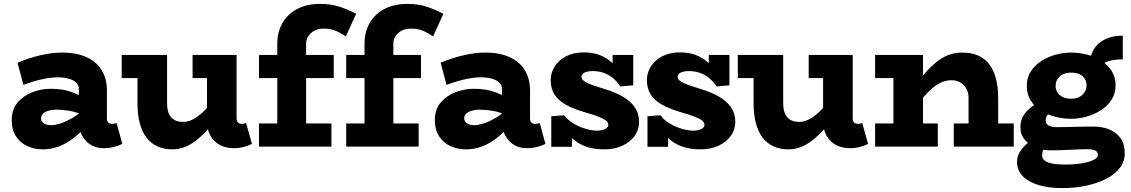

<svg xmlns="http://www.w3.org/2000/svg" viewBox="-20 -753 5806 986"><path d="M510 8Q477 8 448.5 -8Q420 -24 402.5 -55.5Q385 -87 385 -132V-295Q385 -316 370.5 -329.5Q356 -343 331 -349.5Q306 -356 276 -356Q242 -356 196 -346Q150 -336 100 -317L70 -431Q130 -456 189 -469.5Q248 -483 298 -483Q376 -483 427.5 -458Q479 -433 504 -389.5Q529 -346 529 -288V-146Q529 -130 536.5 -123.5Q544 -117 554 -117Q562 -117 568.5 -118.5Q575 -120 579 -121L608 -14Q595 -7 569 0.5Q543 8 510 8ZM200 14Q157 14 120.5 -2.5Q84 -19 62 -53Q40 -87 40 -139Q41 -193 71.5 -228Q102 -263 147.5 -280Q193 -297 239 -297Q301 -297 343 -282Q385 -267 428 -244V-152Q376 -178 336 -184Q296 -190 270 -190Q249 -190 231 -185Q213 -180 202 -170.5Q191 -161 191 -145Q191 -133 198.5 -125Q206 -117 218.5 -113.5Q231 -110 245 -110Q262 -110 290.5 -119Q319 -128 354.5 -149Q390 -170 428 -206L425 -108Q391 -69 354.5 -41.5Q318 -14 280 0Q242 14 200 14Z M865 14Q822 14 789 -1Q756 -16 733 -45.5Q710 -75 698 -119.5Q686 -164 686 -222V-471H838V-222Q838 -202 842 -185Q846 -168 855.5 -155Q865 -142 881 -134.5Q897 -127 922 -127Q943 -127 965.5 -137.5Q988 -148 1012 -168.5Q1036 -189 1061.5 -219.5Q1087 -250 1114 -289V-171Q1079 -124 1048 -89.5Q1017 -55 987.5 -32Q958 -9 928 2.5Q898 14 865 14ZM605 -352V-471H815V-352ZM1181 8Q1141 8 1110 -8Q1079 -24 1061 -55.5Q1043 -87 1043 -132V-471H1195V-146Q1195 -130 1202.5 -123.5Q1210 -117 1220 -117Q1228 -117 1234 -118.5Q1240 -120 1244 -121L1274 -14Q1261 -7 1235.5 0.5Q1210 8 1181 8ZM969 -352V-471H1177V-352Z M1404 -66V-529Q1404 -590 1431 -636Q1458 -682 1507.5 -707.5Q1557 -733 1623 -733Q1677 -733 1719 -720Q1761 -707 1809 -682L1756 -566Q1723 -588 1698.5 -597Q1674 -606 1643 -606Q1612 -606 1592 -594Q1572 -582 1562 -565Q1552 -548 1552 -532V-66ZM1310 0V-119H1682V0ZM1310 -352V-471H1694V-352Z M1852 -66V-529Q1852 -590 1879 -636Q1906 -682 1955.5 -707.5Q2005 -733 2071 -733Q2125 -733 2167 -720Q2209 -707 2257 -682L2204 -566Q2171 -588 2146.5 -597Q2122 -606 2091 -606Q2060 -606 2040 -594Q2020 -582 2010 -565Q2000 -548 2000 -532V-66ZM1758 0V-119H2130V0ZM1758 -352V-471H2142V-352Z M2683 8Q2650 8 2621.5 -8Q2593 -24 2575.5 -55.5Q2558 -87 2558 -132V-295Q2558 -316 2543.5 -329.5Q2529 -343 2504 -349.5Q2479 -356 2449 -356Q2415 -356 2369 -346Q2323 -336 2273 -317L2243 -431Q2303 -456 2362 -469.5Q2421 -483 2471 -483Q2549 -483 2600.5 -458Q2652 -433 2677 -389.5Q2702 -346 2702 -288V-146Q2702 -130 2709.5 -123.5Q2717 -117 2727 -117Q2735 -117 2741.5 -118.5Q2748 -120 2752 -121L2781 -14Q2768 -7 2742 0.5Q2716 8 2683 8ZM2373 14Q2330 14 2293.5 -2.5Q2257 -19 2235 -53Q2213 -87 2213 -139Q2214 -193 2244.5 -228Q2275 -263 2320.5 -280Q2366 -297 2412 -297Q2474 -297 2516 -282Q2558 -267 2601 -244V-152Q2549 -178 2509 -184Q2469 -190 2443 -190Q2422 -190 2404 -185Q2386 -180 2375 -170.5Q2364 -161 2364 -145Q2364 -133 2371.5 -125Q2379 -117 2391.5 -113.5Q2404 -110 2418 -110Q2435 -110 2463.5 -119Q2492 -128 2527.5 -149Q2563 -170 2601 -206L2598 -108Q2564 -69 2527.5 -41.5Q2491 -14 2453 0Q2415 14 2373 14Z M3082 14Q3048 14 3017.5 7.5Q2987 1 2960.5 -13Q2934 -27 2911 -50Q2888 -73 2870 -105L2917 -108V1H2811V-156L2878 -161Q2895 -137 2925 -119Q2955 -101 2987.5 -91.5Q3020 -82 3045 -82Q3064 -82 3077 -86Q3090 -90 3097 -97Q3104 -104 3104 -113Q3104 -119 3099.5 -126Q3095 -133 3083 -140Q3071 -147 3047.5 -156Q3024 -165 2985 -176Q2926 -193 2886.5 -215Q2847 -237 2827.5 -268Q2808 -299 2808 -341Q2808 -380 2829 -412.5Q2850 -445 2888 -464.5Q2926 -484 2978 -484Q3020 -484 3055 -472Q3090 -460 3119.5 -434Q3149 -408 3173 -365L3126 -361V-471H3232V-315L3166 -309Q3148 -336 3126 -353.5Q3104 -371 3078.5 -379.5Q3053 -388 3024 -388Q3006 -388 2993 -384.5Q2980 -381 2973 -374Q2966 -367 2966 -358Q2966 -351 2971 -344.5Q2976 -338 2988.5 -331Q3001 -324 3023 -316Q3045 -308 3078 -298Q3136 -281 3177 -257.5Q3218 -234 3240 -202Q3262 -170 3262 -127Q3262 -87 3239 -55Q3216 -23 3175.5 -4.5Q3135 14 3082 14Z M3576 14Q3542 14 3511.5 7.5Q3481 1 3454.5 -13Q3428 -27 3405 -50Q3382 -73 3364 -105L3411 -108V1H3305V-156L3372 -161Q3389 -137 3419 -119Q3449 -101 3481.5 -91.5Q3514 -82 3539 -82Q3558 -82 3571 -86Q3584 -90 3591 -97Q3598 -104 3598 -113Q3598 -119 3593.5 -126Q3589 -133 3577 -140Q3565 -147 3541.5 -156Q3518 -165 3479 -176Q3420 -193 3380.5 -215Q3341 -237 3321.5 -268Q3302 -299 3302 -341Q3302 -380 3323 -412.5Q3344 -445 3382 -464.5Q3420 -484 3472 -484Q3514 -484 3549 -472Q3584 -460 3613.5 -434Q3643 -408 3667 -365L3620 -361V-471H3726V-315L3660 -309Q3642 -336 3620 -353.5Q3598 -371 3572.5 -379.5Q3547 -388 3518 -388Q3500 -388 3487 -384.5Q3474 -381 3467 -374Q3460 -367 3460 -358Q3460 -351 3465 -344.5Q3470 -338 3482.5 -331Q3495 -324 3517 -316Q3539 -308 3572 -298Q3630 -281 3671 -257.5Q3712 -234 3734 -202Q3756 -170 3756 -127Q3756 -87 3733 -55Q3710 -23 3669.5 -4.5Q3629 14 3576 14Z M4029 14Q3986 14 3953 -1Q3920 -16 3897 -45.5Q3874 -75 3862 -119.5Q3850 -164 3850 -222V-471H4002V-222Q4002 -202 4006 -185Q4010 -168 4019.5 -155Q4029 -142 4045 -134.5Q4061 -127 4086 -127Q4107 -127 4129.5 -137.5Q4152 -148 4176 -168.5Q4200 -189 4225.5 -219.5Q4251 -250 4278 -289V-171Q4243 -124 4212 -89.5Q4181 -55 4151.5 -32Q4122 -9 4092 2.5Q4062 14 4029 14ZM3769 -352V-471H3979V-352ZM4345 8Q4305 8 4274 -8Q4243 -24 4225 -55.5Q4207 -87 4207 -132V-471H4359V-146Q4359 -130 4366.5 -123.5Q4374 -117 4384 -117Q4392 -117 4398 -118.5Q4404 -120 4408 -121L4438 -14Q4425 -7 4399.5 0.5Q4374 8 4345 8ZM4133 -352V-471H4341V-352Z M4954 0V-250Q4954 -269 4948 -285.5Q4942 -302 4930.5 -314.5Q4919 -327 4902.5 -334Q4886 -341 4865 -341Q4841 -341 4817 -331Q4793 -321 4768.5 -300.5Q4744 -280 4719 -250Q4694 -220 4667 -180V-299Q4702 -346 4733 -380.5Q4764 -415 4793.5 -438Q4823 -461 4854.5 -472Q4886 -483 4922 -483Q4967 -483 5001.5 -468.5Q5036 -454 5059 -424.5Q5082 -395 5094 -351.5Q5106 -308 5106 -250V0ZM4474 0V-119H4796V0ZM4568 0V-471H4720V0ZM4474 -352V-471H4683V-352ZM4878 0V-119H5186V0Z M5433 213Q5368 213 5316 198Q5264 183 5233.5 153Q5203 123 5203 78Q5203 48 5219.5 23.5Q5236 -1 5259.5 -20Q5283 -39 5304 -52L5365 -20Q5355 -14 5343.5 4Q5332 22 5332 45Q5332 61 5344.5 71.5Q5357 82 5384 87Q5411 92 5453 92Q5496 92 5533.5 86Q5571 80 5594.5 69Q5618 58 5618 44Q5618 26 5604 19.5Q5590 13 5561 13Q5543 13 5523.5 14Q5504 15 5481.5 16Q5459 17 5432 18Q5405 19 5372 19Q5335 19 5300 5Q5265 -9 5242.5 -35.5Q5220 -62 5220 -100Q5220 -137 5239 -164.5Q5258 -192 5287.5 -211Q5317 -230 5348 -240L5401 -199Q5388 -193 5376.5 -182.5Q5365 -172 5357.5 -160Q5350 -148 5350 -136Q5350 -121 5358.5 -113.5Q5367 -106 5379 -103Q5391 -100 5403 -100Q5428 -100 5449.5 -100.5Q5471 -101 5492.5 -101.5Q5514 -102 5538.5 -102.5Q5563 -103 5594 -103Q5642 -103 5678.5 -87.5Q5715 -72 5735.5 -42Q5756 -12 5756 34Q5756 76 5731 109Q5706 142 5661.5 165Q5617 188 5558.5 200.5Q5500 213 5433 213ZM5480 -143Q5439 -143 5398.5 -153.5Q5358 -164 5325 -185Q5292 -206 5272.5 -238Q5253 -270 5253 -312Q5253 -355 5274 -387Q5295 -419 5329 -440.5Q5363 -462 5402.5 -472.5Q5442 -483 5480 -483Q5522 -483 5562.5 -472.5Q5603 -462 5636 -441Q5669 -420 5689 -388.5Q5709 -357 5709 -315Q5709 -272 5687.5 -239.5Q5666 -207 5631.5 -185.5Q5597 -164 5557 -153.5Q5517 -143 5480 -143ZM5481 -246Q5506 -246 5523.5 -255.5Q5541 -265 5550.5 -281Q5560 -297 5560 -315Q5560 -333 5551 -348Q5542 -363 5524.5 -371.5Q5507 -380 5481 -380Q5455 -380 5437 -370.5Q5419 -361 5410 -346Q5401 -331 5401 -312Q5401 -294 5410 -279Q5419 -264 5437 -255Q5455 -246 5481 -246ZM5625 -407 5577 -442Q5583 -477 5598.5 -501.5Q5614 -526 5637 -541Q5660 -556 5688 -563Q5716 -570 5746 -570V-448Q5708 -448 5677.5 -440.5Q5647 -433 5625 -407Z"/></svg>

Font: BioRhyme ExtraBold
Style: Regular
Weight: 800
Designer: Aoife Mooney
Foundry: Aoife Mooney Type
Version: Version 1.600;gftools[0.9.33]